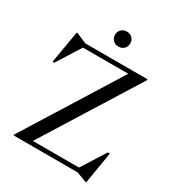

<svg xmlns="http://www.w3.org/2000/svg" viewBox="-217 -1034 1084 1188"><g transform="rotate(30 325.0 -440.5)"><path d="M595 -715V-709L171 -30H500.5L609 -201.5L622.5 -199L585 26H576.5L508 0H50.5V-5.5L474.5 -685H150.5L43 -514L31.5 -516.5L71 -746.5H77.5L150 -715ZM337 -800Q312.5 -800 297.5 -815.8Q282.5 -831.5 282.5 -853.5Q282.5 -875.5 297.5 -891.2Q312.5 -907 337 -907Q362 -907 376.8 -891.2Q391.5 -875.5 391.5 -853.5Q391.5 -831.5 376.8 -815.8Q362 -800 337 -800Z"/></g></svg>

Font: Newsreader Display
Style: Regular
Weight: 400
Designer: Hugues Gentile
Foundry: Production Type
Version: Version 1.001